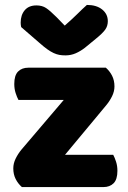

<svg xmlns="http://www.w3.org/2000/svg" viewBox="-20 -760 521 780"><path d="M69 0Q53 -14 43.5 -33Q34 -52 34 -76Q34 -96 43.5 -115.5Q53 -135 67 -152L239 -354H55Q49 -365 43.5 -382Q38 -399 38 -419Q38 -454 53.5 -469.5Q69 -485 95 -485H410Q426 -471 435.5 -452Q445 -433 445 -409Q445 -389 435.5 -369.5Q426 -350 412 -333L244 -131H440Q446 -120 451.5 -103Q457 -86 457 -66Q457 -31 441.5 -15.5Q426 0 400 0ZM243 -656Q276 -685 295 -704Q314 -723 333 -740Q372 -740 395 -721.5Q418 -703 418 -674Q418 -654 407 -639Q396 -624 370 -603L325 -566Q307 -552 287.5 -543.5Q268 -535 246 -535Q232 -535 221 -537Q210 -539 198 -544.5Q186 -550 172 -560Q158 -570 140 -586L66 -650Q65 -655 64.5 -659Q64 -663 64 -668Q64 -699 80.5 -718.5Q97 -738 128 -738Q151 -738 167 -727.5Q183 -717 209 -691Z"/></svg>

Font: Baloo
Style: Regular
Weight: 400
Designer: Sarang Kulkarni and Ek Type
Foundry: Ek Type
Version: Version 1.100;PS 1.000;hotconv 1.0.88;makeotf.lib2.5.647800;